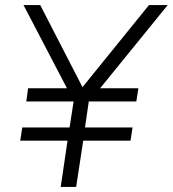

<svg xmlns="http://www.w3.org/2000/svg" viewBox="-20 -739 683 759"><path d="M220 0 247 -183H60L68 -235H255L271 -338H84L91 -390H255L251 -378L73 -719H139L310 -387H300L569 -719H643L366 -378L365 -390H527L519 -338H331L316 -235H504L496 -183H309L281 0Z"/></svg>

Font: Nunitoga
Style: Light Italic
Weight: 300
Italic angle: -9°
Designer: Vernon Adams
Foundry: Vernon Adams
Version: Version 1.0